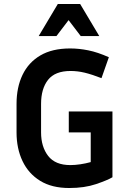

<svg xmlns="http://www.w3.org/2000/svg" viewBox="-20 -933 643 963"><path d="M544 -44Q519 -29 461.5 -9.5Q404 10 327 10Q240 10 181.5 -26Q123 -62 93 -125Q63 -188 63 -269V-412Q63 -495 93 -557.5Q123 -620 182.5 -655Q242 -690 332 -690Q376 -690 423 -680.5Q470 -671 526 -646L489 -541Q440 -560 404.5 -568.5Q369 -577 334 -577Q256 -577 221 -532.5Q186 -488 186 -412V-269Q186 -197 221.5 -151Q257 -105 333 -105Q356 -105 383 -109Q410 -113 435 -120V-269H325V-374H544ZM385 -752 324 -832 263 -752H174L270 -913H382L478 -752Z"/></svg>

Font: Inria Sans
Style: Bold
Weight: 700
Designer: Black Foundry Team
Foundry: Black Foundry
Version: Version 1.2; ttfautohint (v1.8.3)